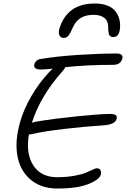

<svg xmlns="http://www.w3.org/2000/svg" viewBox="-20 -1023 723 1102"><path d="M523.9 -1002.9Q564.9 -1002.9 595 -991.5Q625 -980 641.1 -960Q657.2 -939.9 664.1 -915.8Q670.9 -891.6 668.9 -862.8Q665 -810.1 629.9 -810.1Q613.8 -810.1 607.4 -822Q601.1 -834 601.1 -868.2Q601.1 -903.3 578.4 -920.7Q555.7 -938 517.1 -938Q430.2 -938 398.9 -867.2Q383.3 -830.6 372.3 -817.9Q361.3 -805.2 346.2 -805.2Q328.1 -805.2 321 -820.8Q314 -836.4 320.8 -857.9Q364.7 -1002.9 523.9 -1002.9ZM165 -253.9Q154.8 -251 146 -251Q127.4 -140.1 171.6 -73Q215.8 -5.9 308.1 -5.9Q361.3 -5.9 405.8 -13.9Q450.2 -22 472.2 -31.5Q494.1 -41 511.5 -49.1Q528.8 -57.1 534.2 -57.1Q564.5 -57.1 559.1 -22.9Q552.7 6.8 488.5 33Q424.3 59.1 310.1 59.1Q222.2 59.1 163.6 14.4Q105 -30.3 85 -106Q64.9 -181.6 84 -275.9Q99.6 -356 140.1 -434.8Q180.7 -513.7 233.9 -577.1Q264.6 -613.3 282.2 -628.9Q237.3 -624 211.9 -624Q191.9 -624 182.9 -631.6Q173.8 -639.2 176.8 -652.8Q178.2 -662.6 187.3 -671.9Q196.3 -681.2 210 -684.1Q304.7 -699.7 427.5 -707.8Q550.3 -715.8 649.9 -715.8Q668.5 -715.8 676.5 -709Q684.6 -702.1 683.1 -690.9Q674.8 -650.9 629.9 -650.9Q476.1 -650.9 354 -637.2Q350.6 -625.5 335 -609.9Q210.9 -469.7 163.1 -318.8Q186.5 -324.7 189 -325.2Q293 -342.3 419.7 -355.2Q546.4 -368.2 608.9 -369.1Q634.8 -369.1 643.6 -362.5Q652.3 -356 649.9 -342.8Q643.1 -307.1 568.8 -303.2Q466.8 -296.9 350.3 -283.2Q233.9 -269.5 165 -253.9Z"/></svg>

Font: Shantell Sans Irregular Bouncy
Style: Italic
Weight: 300
Italic angle: -11.31°
Designer: Stephen Nixon, Anya Danilova, Shantell Martin
Foundry: Arrow Type
Version: Version 1.006;[9816181b4]